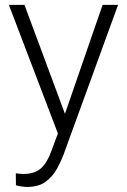

<svg xmlns="http://www.w3.org/2000/svg" viewBox="-20 -548 516 782"><path d="M79.6 -528.3 244.6 -84.5 397.9 -528.3H460.9L237.8 84.5Q228.5 108.4 212.4 138.7Q196.3 168.9 167.2 191.2Q138.2 213.4 89.8 213.4Q80.6 213.4 65.9 211.2Q51.3 209 44.9 206.5L44.4 157.7Q49.8 158.7 60.1 159.7Q70.3 160.6 74.2 160.6Q122.1 160.6 147.7 136.7Q173.3 112.8 189.9 65.4L215.8 -4.4L16.1 -528.3Z"/></svg>

Font: Vazirmatn RD ExtraLight
Style: Regular
Weight: 200
Designer: Saber Rastikerdar
Foundry: Saber Rastikerdar
Version: Version 32.102